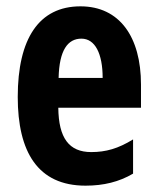

<svg xmlns="http://www.w3.org/2000/svg" viewBox="-20 -576 497 606"><path d="M234 -556C103 -556 36 -454 36 -270C36 -97 99 10 250 10C307 10 356 -2 400 -28V-136C353 -107 314 -96 268 -96C198 -96 165 -140 164 -236H425V-309C425 -460 357 -556 234 -556ZM237 -454C280 -454 304 -407 304 -330H165C167 -418 194 -454 237 -454Z"/></svg>

Font: Noto Sans Ethiopic ExtraCondensed
Style: Bold
Weight: 700
Width: 2
Designer: Monotype Design Team
Foundry: Monotype Imaging Inc.
Version: Version 2.102